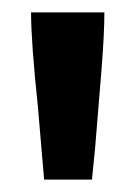

<svg xmlns="http://www.w3.org/2000/svg" viewBox="-20 -775 219 309"><path d="M41 -603Q30 -707 30 -755H148Q148 -722 143.5 -664.5Q139 -607 133 -536L128 -486H51Z"/></svg>

Font: Enriqueta SemiBold
Style: Regular
Weight: 600
Designer: Viviana Monsalve, Gustavo Ibarra
Foundry: 72Puntos
Version: Version 2.000